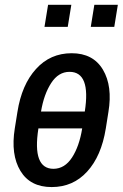

<svg xmlns="http://www.w3.org/2000/svg" viewBox="-20 -756 502 786"><path d="M327.1 -299.3Q352.5 -461.9 264.6 -461.9Q219.2 -461.9 189.5 -416Q159.7 -370.1 147.9 -299.3ZM316.4 -230.5H137.2V-230Q111.3 -64.9 199.2 -64.9Q245.1 -65.4 274.9 -111.3Q304.7 -157.2 316.4 -230ZM423.8 -297.4 413.1 -230Q395 -117.2 336.9 -53.7Q279.3 9.8 191.4 9.8Q103.5 9.8 63.5 -56.6Q23.4 -123 40.5 -230L51.3 -297.4Q68.8 -409.2 127.4 -473.6Q185.5 -538.1 273.4 -538.1Q361.3 -538.1 401.4 -470.7Q441.4 -403.3 423.8 -297.4ZM257.3 -646H162.1L176.8 -736.3H272ZM447.8 -646H351.6L366.2 -736.3H462.4Z"/></svg>

Font: RobotoCondensed-Italic
Style: Italic
Weight: 400
Designer: Google
Version: Version 1.200311; 2013